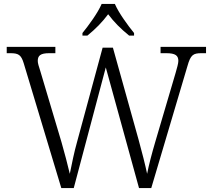

<svg xmlns="http://www.w3.org/2000/svg" viewBox="-20 -951 1075 971"><path d="M397 -784V-771H422C465 -806 497 -839 527 -879C557 -839 590 -806 633 -771H658V-784C627 -822 580 -886 561 -931H494C475 -886 428 -822 397 -784ZM100 -631 290 0H353L515 -610L683 0H745L928 -617C944 -674 957 -682 999 -682H1022V-714H792V-682H821C867 -682 882 -670 882 -643C882 -630 875 -607 868 -582L766 -236C748 -175 733 -118 724 -72C714 -120 699 -178 681 -244L551 -710H499L371 -238C354 -178 344 -125 333 -72C320 -125 309 -170 291 -232L184 -591C176 -616 171 -631 171 -643C171 -670 185 -682 229 -682H260V-714H14V-682H32C73 -682 87 -674 100 -631Z"/></svg>

Font: Noto Serif Lao Light
Style: Regular
Weight: 300
Designer: Monotype Design Team
Foundry: Monotype Imaging Inc.
Version: Version 2.003